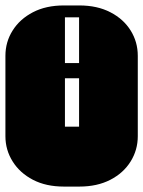

<svg xmlns="http://www.w3.org/2000/svg" viewBox="-22 -689 529 709"><path d="M213.9 0Q147.9 0 99.6 -25.1Q51.3 -50.3 24.7 -92.8Q-2 -135.3 -2 -186V-482.9Q-2 -534.2 24.7 -576.4Q51.3 -618.7 99.6 -643.8Q147.9 -668.9 213.9 -668.9H271Q336.9 -668.9 385.5 -643.8Q434.1 -618.7 460.4 -576.4Q486.8 -534.2 486.8 -482.9V-186Q486.8 -135.3 460.4 -92.8Q434.1 -50.3 385.5 -25.1Q336.9 0 271 0ZM217.8 -456.1H270V-625H217.8ZM217.8 -221.2H270V-399.9H217.8Z"/></svg>

Font: Monofett
Style: Regular
Weight: 400
Designer: Vernon Adams
Foundry: Vernon Adams
Version: Version 1.100; ttfautohint (v1.8.4.7-5d5b);gftools[0.9.28]